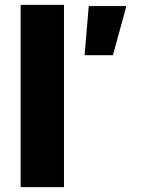

<svg xmlns="http://www.w3.org/2000/svg" viewBox="-20 -770 593 790"><path d="M64.9 -750H243.2V0H64.9ZM328.1 -543 345.2 -745.1H500L444.8 -543Z"/></svg>

Font: Messapia Bold
Style: Regular
Weight: 400
Designer: Luca Marsano
Foundry: Collletttivo
Version: Version 1.000;FEAKit 1.0